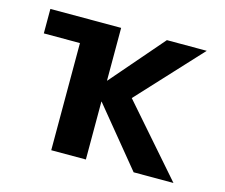

<svg xmlns="http://www.w3.org/2000/svg" viewBox="-80 -626 857 732"><g transform="rotate(15 348.5 -260.0)"><path d="M34.2 -422.9V-519.5H313.5V-311.5H314.5L494.1 -519.5H651.4L421.9 -271.5L659.2 0H502L314.5 -228.5H313.5V0H176.8V-422.9Z"/></g></svg>

Font: GenEi M Gothic v2 Bold
Style: Regular
Weight: 700
Version: Version 2.0